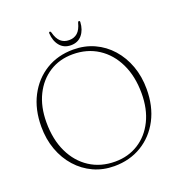

<svg xmlns="http://www.w3.org/2000/svg" viewBox="-152 -986 1054 1127"><g transform="rotate(-20 375.0 -422.0)"><path d="M376 -712Q447 -712 506.8 -684.8Q566.5 -657.5 610.5 -608Q654.5 -558.5 678.8 -492Q703 -425.5 703 -347Q703 -239.5 660.5 -158.2Q618 -77 543 -31.5Q468 14 371.5 14Q301 14 241.8 -13.2Q182.5 -40.5 138.5 -89.8Q94.5 -139 70.2 -205.5Q46 -272 46 -350Q46 -458 88.5 -539.5Q131 -621 205.2 -666.5Q279.5 -712 376 -712ZM666.5 -334Q666.5 -440 628.2 -519.5Q590 -599 521.8 -643Q453.5 -687 364 -687Q281.5 -687 218.2 -646.8Q155 -606.5 119 -533.8Q83 -461 83 -363.5Q83 -256.5 121 -177Q159 -97.5 227 -53.5Q295 -9.5 385 -9.5Q467 -9.5 530.8 -49.8Q594.5 -90 630.5 -162.8Q666.5 -235.5 666.5 -334ZM374.5 -772Q406 -772 426.8 -790.5Q447.5 -809 458 -850Q460 -857.5 465 -857.5Q471.5 -857.5 471.5 -849.5Q469 -801 443.5 -770.5Q418 -740 374.5 -740Q331 -740 305.5 -770.5Q280 -801 277.5 -849.5Q277.5 -857.5 284 -857.5Q288.5 -857.5 291 -850Q301.5 -809 322.2 -790.5Q343 -772 374.5 -772Z"/></g></svg>

Font: Fraunces 72pt Soft Thin
Style: Regular
Weight: 100
Version: Version 1.000;[b76b70a41]